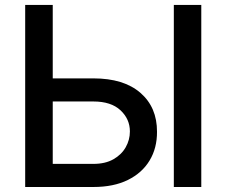

<svg xmlns="http://www.w3.org/2000/svg" viewBox="-20 -747 904 767"><path d="M190.7 -433.9H353Q474.4 -433.9 541 -376.1Q607.6 -318.2 607.2 -220.5Q607.6 -155.5 577.6 -105.8Q547.6 -56.1 490.8 -28.1Q433.9 0 353 0H80.6V-727.3H190.7ZM190.7 -341.6V-92.3H353Q400.2 -92.3 432.7 -110.6Q465.2 -128.9 482.1 -158.6Q498.9 -188.2 498.9 -221.9Q498.9 -271.3 461.3 -306.5Q423.7 -341.6 353 -341.6ZM784.1 -727.3V0H674.4V-727.3Z"/></svg>

Font: Inter Zeller Medium
Style: Regular
Weight: 500
Designer: Rasmus Andersson; Joe Bland
Foundry: zeller
Version: Version 3.015;git-dec3a8cb1